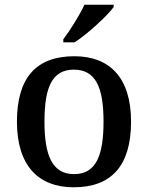

<svg xmlns="http://www.w3.org/2000/svg" viewBox="-20 -786 629 816"><path d="M249 -619V-606H297C353 -642 438 -721 463 -756V-766H339C318 -721 278 -657 249 -619ZM293 10C453 10 537 -81 537 -269C537 -457 445 -547 296 -547C135 -547 52 -457 52 -269C52 -81 144 10 293 10ZM295 -46C203 -46 169 -123 169 -269C169 -416 202 -490 294 -490C386 -490 420 -416 420 -269C420 -123 387 -46 295 -46Z"/></svg>

Font: Noto Serif Oriya Medium
Style: Regular
Weight: 500
Designer: David Williams
Foundry: Google LLC, David Williams
Version: Version 1.051